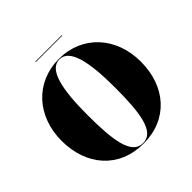

<svg xmlns="http://www.w3.org/2000/svg" viewBox="-217 -1039 1233 1233"><g transform="rotate(-45 400.0 -422.0)"><path d="M280.5 -854.5V-850H520.5V-854.5ZM400 10C623 10 760 -152 760 -375C760 -598 613 -760 400 -760C187 -760 40 -598 40 -375C40 -152 177 10 400 10ZM400 -755.5C494 -755.5 525 -607 525 -375C525 -143 504 5.5 400 5.5C296 5.5 275 -143 275 -375C275 -607 306 -755.5 400 -755.5Z"/></g></svg>

Font: Bodoni* 36pt Fatface
Style: Regular
Weight: 900
Version: Version 2.3